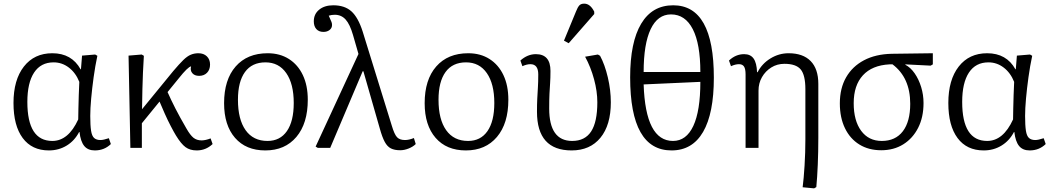

<svg xmlns="http://www.w3.org/2000/svg" viewBox="-20 -811 5777 1053"><path d="M248 14Q155 14 104.5 -54Q54 -122 54 -246Q54 -373 111 -446Q168 -519 267 -519Q373 -519 422 -431H424L430 -506L502 -512L514 -505Q502 -449 493.5 -387.5Q485 -326 480 -270.5Q475 -215 475 -175Q475 -123 479.5 -94Q484 -65 496.5 -54Q509 -43 531 -43Q547 -43 577 -53L588 -21Q552 14 500 14Q462 14 442 -10.5Q422 -35 416 -87H414Q389 -39 345.5 -12.5Q302 14 248 14ZM267 -38Q355 -38 409 -156Q409 -179 410 -214.5Q411 -250 412 -289Q413 -328 415 -362Q395 -412 357.5 -440.5Q320 -469 274 -469Q204 -469 167 -413Q130 -357 130 -252Q130 -38 267 -38Z M1059 14Q1022 14 997.5 -4Q973 -22 945 -68Q934 -86 917 -118.5Q900 -151 883.5 -188Q867 -225 855 -254L758 -135V0H695L685 -506L757 -512L769 -505Q766 -455 764 -412Q762 -369 761 -322.5Q760 -276 759 -212L930 -421Q963 -460 985 -481.5Q1007 -503 1026.5 -511Q1046 -519 1068 -519Q1097 -519 1114.5 -502Q1132 -485 1132 -457Q1132 -429 1115.5 -412Q1099 -395 1072 -395Q1047 -395 1034.5 -410Q1022 -425 1028 -447Q1011 -445 960 -381L899 -306Q918 -263 942 -216Q966 -169 1002 -107Q1023 -70 1041 -55.5Q1059 -41 1086 -41Q1096 -41 1109.5 -44Q1123 -47 1135 -52L1146 -21Q1109 14 1059 14Z M1435 14Q1329 14 1269 -55Q1209 -124 1209 -245Q1209 -374 1272.5 -446.5Q1336 -519 1448 -519Q1515 -519 1564.5 -487.5Q1614 -456 1641 -399Q1668 -342 1668 -264Q1668 -134 1605.5 -60Q1543 14 1435 14ZM1447 -38Q1516 -38 1553.5 -92Q1591 -146 1591 -246Q1591 -351 1550 -410Q1509 -469 1436 -469Q1362 -469 1323.5 -416Q1285 -363 1285 -264Q1285 -156 1327 -97Q1369 -38 1447 -38Z M2250 -54 2260 -21Q2245 -6 2221 3.5Q2197 13 2175 13Q2144 13 2124 3Q2104 -7 2090 -33Q2076 -59 2063 -106L1973 -420H1969L1791 0H1723L1711 -7L1946 -515L1916 -619Q1899 -678 1875.5 -704Q1852 -730 1816 -730Q1798 -730 1783 -725Q1795 -698 1798 -690.5Q1801 -683 1801 -674Q1801 -657 1787.5 -646.5Q1774 -636 1754 -636Q1729 -636 1715 -651.5Q1701 -667 1701 -694Q1701 -734 1730.5 -758Q1760 -782 1808 -782Q1870 -782 1907 -749Q1944 -716 1969 -638L2129 -121Q2143 -74 2157.5 -58.5Q2172 -43 2201 -43Q2223 -43 2250 -54Z M2535 14Q2429 14 2369 -55Q2309 -124 2309 -245Q2309 -374 2372.5 -446.5Q2436 -519 2548 -519Q2615 -519 2664.5 -487.5Q2714 -456 2741 -399Q2768 -342 2768 -264Q2768 -134 2705.5 -60Q2643 14 2535 14ZM2547 -38Q2616 -38 2653.5 -92Q2691 -146 2691 -246Q2691 -351 2650 -410Q2609 -469 2536 -469Q2462 -469 2423.5 -416Q2385 -363 2385 -264Q2385 -156 2427 -97Q2469 -38 2547 -38Z M3115 14Q2925 14 2925 -198Q2925 -239 2926.5 -269Q2928 -299 2930 -330Q2932 -361 2932 -403Q2932 -459 2889 -459Q2869 -459 2845 -448L2834 -479Q2873 -514 2919 -514Q2999 -514 2999 -422Q2999 -383 2997 -355Q2995 -327 2993.5 -296Q2992 -265 2992 -216Q2992 -38 3118 -38Q3188 -38 3222 -90Q3256 -142 3256 -250Q3256 -310 3238 -376.5Q3220 -443 3189 -500L3259 -512L3271 -505Q3297 -457 3313.5 -387Q3330 -317 3330 -250Q3330 -125 3273 -55.5Q3216 14 3115 14ZM3099 -574 3073 -588 3139 -748Q3148 -771 3157 -781Q3166 -791 3184 -791Q3217 -791 3239 -747V-734Z M3663 14Q3436 14 3436 -387Q3436 -580 3496.5 -681Q3557 -782 3672 -782Q3895 -782 3895 -385Q3895 -189 3836 -87.5Q3777 14 3663 14ZM3510 -416H3821Q3821 -570 3779.5 -651Q3738 -732 3660 -732Q3587 -732 3548.5 -651Q3510 -570 3510 -416ZM3671 -38Q3744 -38 3782.5 -120.5Q3821 -203 3821 -362L3510 -348Q3520 -38 3671 -38Z M4445 222 4382 216Q4388 170 4392.5 98Q4397 26 4397 -47V-322Q4397 -399 4371.5 -430Q4346 -461 4282 -461Q4242 -461 4210 -441Q4178 -421 4159 -388Q4140 -355 4140 -314V0H4069V-403Q4069 -433 4060.5 -446Q4052 -459 4033 -459Q4013 -459 3989 -448L3978 -479Q4015 -514 4061 -514Q4096 -514 4113 -490Q4130 -466 4132 -415H4135Q4159 -462 4205.5 -490.5Q4252 -519 4305 -519Q4384 -519 4426 -476Q4468 -433 4468 -351V-56Q4468 22 4465 92Q4462 162 4457 215Z M4813 13Q4744 13 4693 -18.5Q4642 -50 4614 -108Q4586 -166 4586 -244Q4586 -327 4620.5 -387Q4655 -447 4718.5 -480.5Q4782 -514 4870 -516L5096 -519V-458L5084 -451L4945 -458V-456Q4974 -441 4996.5 -408.5Q5019 -376 5032 -333.5Q5045 -291 5045 -246Q5045 -168 5015.5 -110Q4986 -52 4934 -19.5Q4882 13 4813 13ZM4816 -38Q4891 -38 4931.5 -91Q4972 -144 4972 -242Q4972 -385 4875 -458H4858Q4763 -453 4712.5 -398Q4662 -343 4662 -245Q4662 -149 4703 -93.5Q4744 -38 4816 -38Z M5375 14Q5282 14 5231.5 -54Q5181 -122 5181 -246Q5181 -373 5238 -446Q5295 -519 5394 -519Q5500 -519 5549 -431H5551L5557 -506L5629 -512L5641 -505Q5629 -449 5620.5 -387.5Q5612 -326 5607 -270.5Q5602 -215 5602 -175Q5602 -123 5606.5 -94Q5611 -65 5623.5 -54Q5636 -43 5658 -43Q5674 -43 5704 -53L5715 -21Q5679 14 5627 14Q5589 14 5569 -10.5Q5549 -35 5543 -87H5541Q5516 -39 5472.5 -12.5Q5429 14 5375 14ZM5394 -38Q5482 -38 5536 -156Q5536 -179 5537 -214.5Q5538 -250 5539 -289Q5540 -328 5542 -362Q5522 -412 5484.5 -440.5Q5447 -469 5401 -469Q5331 -469 5294 -413Q5257 -357 5257 -252Q5257 -38 5394 -38Z"/></svg>

Font: Literata 12pt Light
Style: Regular
Weight: 300
Designer: Latin by Veronika Burian and Jose Scaglione. Greek by Irene Vlachou. Cyrillic by Vera Evstafieva.
Foundry: TypeTogether
Version: Version 3.002